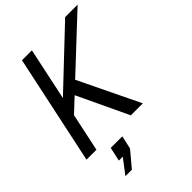

<svg xmlns="http://www.w3.org/2000/svg" viewBox="-271 -823 1176 1176"><g transform="rotate(-45 316.5 -235.0)"><path d="M114 -224 138 -344 525 -710H633ZM0 0 151 -710H237L86 0ZM384 0 214 -360 284 -422 488 0ZM97 240 170 144H136L156 54H256L237 140L153 240Z"/></g></svg>

Font: Geist Mono
Style: Italic
Weight: 400
Italic angle: -12°
Monospace: yes
Designer: Basement.studio, Andrés Briganti, Mateo Zaragoza
Foundry: Basement.studio, Vercel, Andrés Briganti, Guido Ferreyra, Mateo Zaragoza
Version: Version 1.500